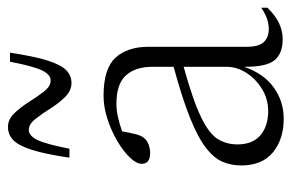

<svg xmlns="http://www.w3.org/2000/svg" viewBox="-142 -562 715 470"><g transform="rotate(-90 215.0 -327.5)"><path d="M354 7.5Q318 7.5 301.8 -12.8Q285.5 -33 286 -87Q269.5 -39 235.5 -14.5Q201.5 10 158.5 10Q109 10 76.8 -16.2Q44.5 -42.5 44.5 -94Q44.5 -118.5 53.5 -139.8Q62.5 -161 87.8 -180.5Q113 -200 160.8 -219.2Q208.5 -238.5 286 -259.5V-311.5Q286 -352.5 265.2 -376Q244.5 -399.5 195 -399.5Q166.5 -399.5 128 -385.5Q124.5 -366 120.8 -351.5Q117 -337 110 -330Q104 -323.5 94.2 -320.2Q84.5 -317 75 -317Q48.5 -317 48.5 -337.5Q48.5 -350.5 63.8 -366.5Q79 -382.5 104 -397.2Q129 -412 158.2 -421.5Q187.5 -431 215 -431Q281.5 -431 308.2 -401.8Q335 -372.5 335 -320.5V-79.5Q335 -51 346.5 -38.8Q358 -26.5 378.5 -26.5Q390.5 -26.5 403.2 -30.8Q416 -35 430.5 -45V-30Q411.5 -10 392.2 -1.2Q373 7.5 354 7.5ZM96 -103Q96 -66.5 118.2 -47.2Q140.5 -28 177.5 -28Q207 -28 231.5 -43Q256 -58 271 -81.2Q286 -104.5 286 -129.5V-235Q203 -212 162.5 -192.2Q122 -172.5 109 -151.2Q96 -130 96 -103ZM320.5 -660Q311.5 -599.5 301 -567Q290.5 -534.5 277.2 -522Q264 -509.5 246.5 -509.5Q227.5 -509.5 212 -525.2Q196.5 -541 183.5 -561.8Q170.5 -582.5 158 -598.2Q145.5 -614 131.5 -614Q117.5 -614 107.2 -593.8Q97 -573.5 85.5 -514.5H63.5Q72.5 -575 83 -607.5Q93.5 -640 107 -652.5Q120.5 -665 138.5 -665Q157.5 -665 172.5 -649.2Q187.5 -633.5 200.5 -612.8Q213.5 -592 226 -576.2Q238.5 -560.5 252.5 -560.5Q266.5 -560.5 276.8 -580.8Q287 -601 298.5 -660Z"/></g></svg>

Font: Newsreader Text Light
Style: Regular
Weight: 300
Designer: Hugues Gentile
Foundry: Production Type
Version: Version 1.002